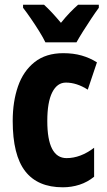

<svg xmlns="http://www.w3.org/2000/svg" viewBox="-20 -786 455 816"><path d="M247 10Q140 10 87 -58.5Q34 -127 34 -272Q34 -354 56.5 -419Q79 -484 127 -522Q175 -560 249 -560Q292 -560 327 -550Q362 -540 392 -521L353 -405Q306 -435 260 -435Q223 -435 202 -393.5Q181 -352 181 -272Q181 -114 263 -114Q322 -114 380 -158V-35Q352 -12 318 -1Q284 10 247 10ZM173 -606Q164 -625 147 -652.5Q130 -680 111 -707.5Q92 -735 78 -753V-766H167Q198 -738 239 -689Q260 -715 277.5 -733Q295 -751 312 -766H400V-753Q386 -734 368 -707Q350 -680 333 -653Q316 -626 305 -606Z"/></svg>

Font: Noto Sans ExtraCondensed ExtraBold
Style: Regular
Weight: 800
Width: 2
Designer: Monotype Design Team
Foundry: Monotype Imaging Inc.
Version: Version 2.013; ttfautohint (v1.8.4.7-5d5b)